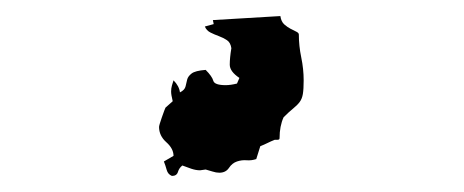

<svg xmlns="http://www.w3.org/2000/svg" viewBox="-20 -36 577 239"><path d="M245 -11 329 -16Q330 -9 334 -5.5Q338 -2 342 0Q346 2 349 3.5Q352 5 352 7Q352 21 355 35.5Q358 50 358 64Q358 75 357 81Q356 87 353 91Q350 95 345 99Q340 103 333 110Q328 121 328 136Q328 138 325.5 138Q323 138 322 138Q317 140 313 142Q309 144 304 146L299 162Q293 164 287 163.5Q281 163 275 165Q269 167 265 173Q261 179 253 179Q249 179 244.5 177.5Q240 176 236 175L229 176Q224 176 218 174Q212 172 207 170Q203 173 201.5 178Q200 183 194 183Q189 181 187.5 175.5Q186 170 184 165L196 158Q196 149 187 141Q178 133 178 122Q178 120 181.5 110Q185 100 186 98L195 90Q193 82 193 78Q193 74 194 70.5Q195 67 196 64Q203 71 204 79Q210 76 211 71.5Q212 67 213 63Q214 59 218.5 55.5Q223 52 236 51Q244 59 245.5 64.5Q247 70 261 70Q267 70 275 68L278 61Q266 53 266 44.5Q266 36 268 24Q267 17 262.5 14Q258 11 252.5 9Q247 7 242 4.5Q237 2 235 -3L246 -6Z"/></svg>

Font: ErikasBuero
Style: Regular
Weight: 400
Designer: Peter Wiegel
Foundry: Peter Wiegel
Version: Version 1.006